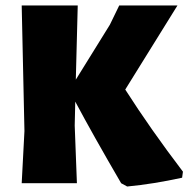

<svg xmlns="http://www.w3.org/2000/svg" viewBox="-20 -667 690 699"><path d="M263 -647 256 -377 380 -577 414 -647H626L436 -341Q528 -197 646 -42L643 -20Q538 3 443 12L421 0Q319 -175 254 -297L252 -210L260 0H59L69 -190L59 -647Z"/></svg>

Font: Alegreya Sans Black
Style: Regular
Weight: 900
Designer: Juan Pablo del Peral
Foundry: Huerta Tipografica
Version: Version 2.007